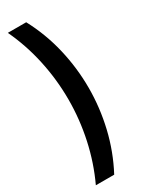

<svg xmlns="http://www.w3.org/2000/svg" viewBox="-250 -824 831 1069"><g transform="rotate(-30 165.5 -290.0)"><path d="M137 200H19Q72 87 99 -38Q126 -163 126 -290Q126 -418 99 -543Q72 -668 19 -780H137Q197 -668 226.5 -543Q256 -418 256 -290Q256 -163 226.5 -38Q197 87 137 200Z"/></g></svg>

Font: Von Semi
Style: Regular
Weight: 600
Version: Version 4.000; ttfautohint (v1.8.4.7-5d5b)